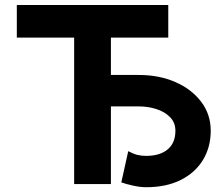

<svg xmlns="http://www.w3.org/2000/svg" viewBox="-20 -743 905 775"><path d="M427.7 0H279.3V-591.3H47.9V-722.7H659.2V-591.3H427.7V-440.4H540.5Q622.6 -440.4 688.2 -411.6Q753.9 -382.8 792.2 -332Q830.6 -281.2 830.6 -215.3Q830.6 -149.4 799.6 -97.9Q768.6 -46.4 710 -16.8Q651.4 12.7 569.8 12.7Q546.4 12.7 517.3 6.3Q488.3 0 469.7 -6.8L497.6 -132.8Q517.6 -122.1 533.9 -117.9Q550.3 -113.8 569.8 -113.8Q625.5 -113.8 656.7 -139.9Q688 -166 688 -215.3Q688 -248 666.5 -270Q645 -292 611.3 -302.7Q577.6 -313.5 540.5 -313.5H427.7Z"/></svg>

Font: Giphurs
Style: Bold
Weight: 700
Version: Version 0.920; ttfautohint (v1.8.4.7-5d5b)